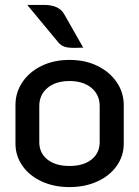

<svg xmlns="http://www.w3.org/2000/svg" viewBox="-20 -753 566 782"><path d="M43 -168V-325Q43 -376 71 -418Q99 -460 149 -484.5Q199 -509 263 -509Q327 -509 377 -484.5Q427 -460 455.5 -418Q484 -376 484 -325V-168Q484 -118 455.5 -77.5Q427 -37 376.5 -14Q326 9 263 9Q200 9 150 -14Q100 -37 71.5 -77.5Q43 -118 43 -168ZM386 -174V-321Q386 -367 352.5 -395Q319 -423 263 -423Q207 -423 173.5 -395Q140 -367 140 -321V-174Q140 -130 173 -103.5Q206 -77 263 -77Q320 -77 353 -103.5Q386 -130 386 -174ZM284 -558Q256 -558 242 -563Q228 -568 217 -581L91 -733H159Q220 -733 241 -696L319 -559Q305 -558 284 -558Z"/></svg>

Font: K2D Medium
Style: Regular
Weight: 500
Designer: Katatrad Aksorn Co.,Ltd.
Foundry: Cadson Demak Co.,Ltd.
Version: Version 1.000; ttfautohint (v1.6)